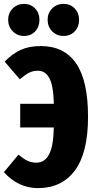

<svg xmlns="http://www.w3.org/2000/svg" viewBox="-21 -950 495 988"><path d="M432 -349Q432 -164 364.5 -73Q297 18 174 18Q74 18 -1 -64L74 -154Q101 -132 121 -122.5Q141 -113 166 -113Q209 -113 231.5 -155.5Q254 -198 256 -294H83V-416H256Q254 -508 233.5 -547Q213 -586 174 -586Q148 -586 128 -575.5Q108 -565 81 -542L3 -633Q43 -674 86 -693.5Q129 -713 189 -713Q309 -713 370.5 -624Q432 -535 432 -349ZM182 -848Q182 -812 160 -788.5Q138 -765 102 -765Q68 -765 44.5 -789Q21 -813 21 -848Q21 -883 44.5 -906.5Q68 -930 102 -930Q137 -930 159.5 -906.5Q182 -883 182 -848ZM386 -848Q386 -812 363.5 -788.5Q341 -765 305 -765Q271 -765 247.5 -789Q224 -813 224 -848Q224 -883 247.5 -906.5Q271 -930 305 -930Q341 -930 363.5 -906.5Q386 -883 386 -848Z"/></svg>

Font: Fira Sans Compressed ExtraBold
Style: Regular
Weight: 800
Width: 1
Designer: bBox Type GmbH & Carrois Corporate GbR & Edenspiekermann AG
Foundry: bBox Type GmbH & Carrois Corporate GbR & Edenspiekermann AG
Version: Version 4.301